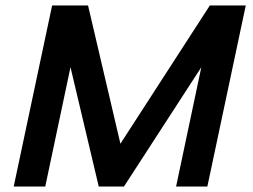

<svg xmlns="http://www.w3.org/2000/svg" viewBox="-20 -680 922 700"><path d="M419 -156 745 -660H876L736 0H622L714 -435L432 0H340L237 -435L145 0H30L170 -660H301Z"/></svg>

Font: Quattrocento Sans
Style: Bold Italic
Weight: 700
Designer: Pablo Impallari
Foundry: Pablo Impallari, Igino Marini, Brenda Gallo
Version: Version 2.000